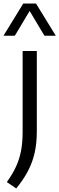

<svg xmlns="http://www.w3.org/2000/svg" viewBox="-52 -830 335 1082"><path d="M39.5 232 -13.5 196Q18 152.5 37.8 110Q57.5 67.5 66.5 20.2Q75.5 -27 75.5 -85V-542.5H155.5V-89.5Q155.5 -25 143.8 28.8Q132 82.5 106.5 132Q81 181.5 39.5 232ZM-32.5 -628.5 79 -810H151L262.5 -628.5H198.5L106.5 -782.5H123.5L31.5 -628.5Z"/></svg>

Font: Encode Sans Condensed Thin
Style: Regular
Weight: 400
Version: Version 3.002